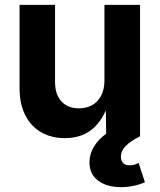

<svg xmlns="http://www.w3.org/2000/svg" viewBox="-20 -561 657 790"><path d="M247.1 7.3Q190.9 7.3 148.9 -17.1Q106.9 -41.5 83.7 -87.6Q60.5 -133.8 60.5 -197.8V-541H206.5V-223.1Q206.5 -172.4 232.7 -143.8Q258.8 -115.2 304.7 -115.2Q335.4 -115.2 359.1 -128.4Q382.8 -141.6 396.2 -167.5Q409.7 -193.4 409.7 -229.5V-541H556.2V0H417L415 -135.7H426.3Q404.3 -67.4 360.1 -30Q315.9 7.3 247.1 7.3ZM478 209Q419.9 209 384 182.4Q348.1 155.8 348.1 106.9Q348.1 72.3 366.9 41.7Q385.7 11.2 418.9 -12.2L555.7 0Q517.1 19.5 497.3 39.6Q477.5 59.6 477.5 84Q477.5 100.6 486.6 109.9Q495.6 119.1 513.7 119.1Q523.9 119.1 533 116.5Q542 113.8 550.3 109.4L576.2 188.5Q558.6 197.3 532.2 203.1Q505.9 209 478 209Z"/></svg>

Font: Inter 17pt
Style: Bold
Weight: 700
Version: Version 4.001;git-66647c0bb